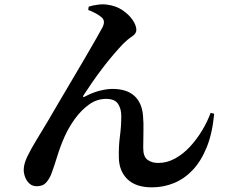

<svg xmlns="http://www.w3.org/2000/svg" viewBox="-20 -806 1040 866"><path d="M665 39Q593 39 555 2.5Q517 -34 516 -96Q515 -148 521 -192Q527 -236 527 -284Q527 -315 512.5 -337.5Q498 -360 458 -360Q417 -360 381.5 -334.5Q346 -309 317.5 -269.5Q289 -230 271 -189Q252 -146 238.5 -102Q225 -58 212 -23Q204 -1 189 16.5Q174 34 146 34Q127 34 114 23Q101 12 94 -5.5Q87 -23 87 -40Q87 -66 103 -99.5Q119 -133 143.5 -173Q168 -213 196 -260Q216 -294 244 -342Q272 -390 303 -442Q334 -494 362.5 -543Q391 -592 412.5 -629.5Q434 -667 443 -684Q450 -699 448.5 -710Q447 -721 438 -728Q427 -738 409.5 -747Q392 -756 378 -761L380 -776Q398 -782 422.5 -785Q447 -788 463 -785Q503 -780 532.5 -760Q562 -740 578.5 -715.5Q595 -691 595 -671Q595 -654 575.5 -641.5Q556 -629 535 -608Q516 -588 491.5 -559.5Q467 -531 442 -498Q417 -465 394.5 -432.5Q372 -400 356 -375Q354 -370 355.5 -368.5Q357 -367 362 -370Q398 -389 430.5 -397Q463 -405 487 -405Q551 -405 585.5 -374Q620 -343 625 -285Q628 -250 627 -214.5Q626 -179 626 -138Q626 -100 645 -85.5Q664 -71 694 -71Q733 -71 769.5 -91Q806 -111 836.5 -144Q867 -177 891 -216.5Q915 -256 930 -297L946 -293Q938 -205 912.5 -142Q887 -79 849 -39Q811 1 764 20Q717 39 665 39Z"/></svg>

Font: Noto Serif JP ExtraLight
Style: Bold
Weight: 700
Version: Version 2.003-H1;hotconv 1.1.1;makeotfexe 2.6.0